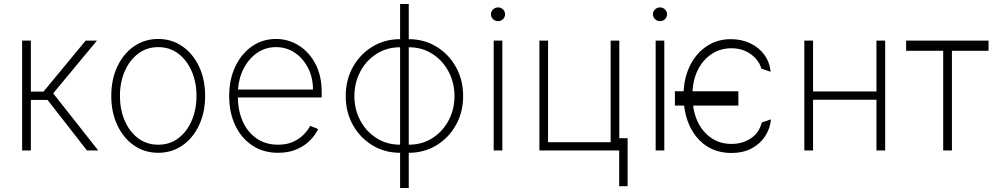

<svg xmlns="http://www.w3.org/2000/svg" viewBox="-20 -747 4981 953"><path d="M89.8 0V-545.5H133.2V-292.3H196L405.2 -545.5H461.3L244 -283.7L467.7 0H411.9L215.9 -251.1H133.2V0Z M765.3 11.4Q697.8 11.4 645.2 -25Q592.7 -61.4 562.5 -125.4Q532.3 -189.3 532.3 -271Q532.3 -353 562.5 -416.9Q592.7 -480.8 645.2 -517.2Q697.8 -553.6 765.3 -553.6Q832.7 -553.6 885.3 -517Q937.9 -480.5 968 -416.7Q998.2 -353 998.2 -271Q998.2 -189.3 968 -125.4Q937.9 -61.4 885.3 -25Q832.7 11.4 765.3 11.4ZM765.3 -28.8Q822.8 -28.8 865.4 -61.1Q908 -93.4 931.6 -148.4Q955.3 -203.5 955.3 -271Q955.3 -338.4 931.6 -393.3Q908 -448.2 865.2 -480.6Q822.4 -513.1 765.3 -513.1Q708.5 -513.1 665.7 -480.6Q622.9 -448.2 599.1 -393.3Q575.3 -338.4 575.3 -271Q575.3 -203.5 598.9 -148.4Q622.5 -93.4 665.3 -61.1Q708.1 -28.8 765.3 -28.8Z M1360.4 11.4Q1286.6 11.4 1231.9 -25.2Q1177.2 -61.8 1147.4 -125.4Q1117.5 -188.9 1117.5 -270.2Q1117.5 -351.9 1147.5 -415.8Q1177.6 -479.8 1230.1 -516.7Q1282.7 -553.6 1350.1 -553.6Q1411.2 -553.6 1462.7 -521.5Q1514.2 -489.3 1545.5 -430.2Q1576.7 -371.1 1576.7 -290.1V-263.1H1160.5Q1161.6 -196 1185.5 -143.1Q1209.5 -90.2 1254.1 -59.5Q1298.7 -28.8 1360.4 -28.8Q1404.8 -28.8 1436.6 -43.9Q1468.4 -58.9 1489 -80.6Q1509.6 -102.3 1519.5 -122.5L1558.9 -106.5Q1546.5 -79.2 1520.4 -51.8Q1494.3 -24.5 1454.4 -6.6Q1414.4 11.4 1360.4 11.4ZM1161.2 -302.6H1533.4Q1533.4 -361.9 1509.2 -409.4Q1485.1 -457 1443.5 -485.1Q1402 -513.1 1350.1 -513.1Q1298.3 -513.1 1257.3 -485.3Q1216.3 -457.4 1190.9 -409.6Q1165.5 -361.9 1161.2 -302.6Z M1965.9 186.1V11.4Q1889.6 11.4 1828.5 -25.7Q1767.4 -62.9 1731.7 -126.6Q1696 -190.3 1696 -269.9Q1696 -350.5 1731.7 -414.4Q1767.4 -478.3 1828.5 -515.4Q1889.6 -552.6 1965.9 -552.6V-727.3H2008.9V-552.6Q2085.2 -552.6 2146.3 -515.4Q2207.4 -478.3 2243.1 -414.4Q2278.8 -350.5 2278.8 -269.9Q2278.8 -190.3 2243.1 -126.6Q2207.4 -62.9 2146.3 -25.7Q2085.2 11.4 2008.9 11.4V186.1ZM1965.9 -28.8V-512.4Q1899.9 -512.4 1848.5 -479.4Q1797.2 -446.4 1768.1 -391.2Q1739 -335.9 1739 -269.9Q1739 -204.2 1768.1 -149.3Q1797.2 -94.5 1848.5 -61.6Q1899.9 -28.8 1965.9 -28.8ZM2008.9 -28.8Q2075.3 -28.8 2126.4 -61.6Q2177.6 -94.5 2206.7 -149.3Q2235.8 -204.2 2235.8 -269.9Q2235.8 -335.9 2206.7 -391.2Q2177.6 -446.4 2126.4 -479.4Q2075.3 -512.4 2008.9 -512.4Z M2430.4 0V-545.5H2473.4V0ZM2452.1 -642Q2437.9 -642 2427.4 -652Q2416.9 -661.9 2416.9 -676.1Q2416.9 -690.3 2427.4 -700.3Q2437.9 -710.2 2452.1 -710.2Q2466.6 -710.2 2476.7 -700.3Q2486.9 -690.3 2486.9 -676.1Q2486.9 -661.9 2476.7 -652Q2466.6 -642 2452.1 -642Z M3054 -545.5V0H2657.3V-545.5H2700.3V-41.2H3011V-545.5ZM3095.2 -61.1V177.2H3053.3V-61.1Z M3234.4 0V-545.5H3277.3V0ZM3256 -642Q3241.8 -642 3231.4 -652Q3220.9 -661.9 3220.9 -676.1Q3220.9 -690.3 3231.4 -700.3Q3241.8 -710.2 3256 -710.2Q3270.6 -710.2 3280.7 -700.3Q3290.8 -690.3 3290.8 -676.1Q3290.8 -661.9 3280.7 -652Q3270.6 -642 3256 -642Z M3644.9 -294V-222.7H3420.1Q3432.5 -134.6 3484.6 -83.5Q3536.6 -32.3 3610.4 -32.7Q3663.4 -32.3 3705.6 -59.5Q3747.9 -86.6 3761 -139.2L3806.8 -154.5Q3802.6 -109.4 3778.2 -71.6Q3753.9 -33.7 3711.5 -10.8Q3669 12.1 3610.4 12.4Q3512.8 12.1 3450.6 -52.2Q3388.5 -116.5 3375.7 -222.7H3329.9V-294H3373.2Q3377.5 -370 3408.4 -428.3Q3439.3 -486.5 3490.6 -519.5Q3541.9 -552.6 3608 -552.6Q3661.2 -552.6 3704 -532.1Q3746.8 -511.7 3773.6 -475.3Q3800.4 -438.9 3805 -390.6L3758.9 -406.6Q3752.8 -430.8 3733.3 -453.8Q3713.8 -476.9 3682.7 -492.2Q3651.6 -507.5 3610.4 -507.5Q3558.2 -507.5 3516 -481.2Q3473.7 -454.9 3447.4 -407Q3421.2 -359 3417.3 -294Z M4015.6 -545.5V-293H4330.3V-545.5H4373.6V0H4330.3V-251.8H4015.6V0H3972.3V-545.5Z M4477.6 -494.7V-545.5H4886.7V-494.7H4704.9V0H4661.6V-494.7Z"/></svg>

Font: Inter Extra Light BETA
Style: Regular
Weight: 200
Designer: Rasmus Andersson
Foundry: rsms
Version: Version 3.011;git-f93a4a705